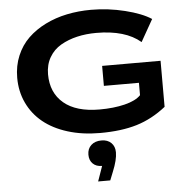

<svg xmlns="http://www.w3.org/2000/svg" viewBox="-64 -781 1080 1146"><g transform="rotate(-5 475.5 -208.0)"><path d="M911.1 -105Q828.1 -39.1 735.4 -11Q642.6 17.1 514.2 17.1Q408.2 17.1 321 -10Q233.9 -37.1 174.3 -85.7Q114.7 -134.3 82.3 -203.1Q49.8 -272 49.8 -354Q49.8 -425.8 75.2 -486.1Q100.6 -546.4 144.8 -589.1Q189 -631.8 249 -661.6Q309.1 -691.4 378.7 -705.8Q448.2 -720.2 523.9 -720.2Q626.5 -720.2 726.8 -695.3Q827.1 -670.4 882.8 -633.8L808.1 -502Q716.8 -580.1 543 -580.1Q481.4 -580.1 428 -567.6Q374.5 -555.2 330.3 -529.8Q286.1 -504.4 260.5 -460.4Q234.9 -416.5 234.9 -358.9Q234.9 -248.5 309.1 -185.8Q383.3 -123 523.9 -123Q608.4 -123 674.8 -139.4Q741.2 -155.8 771 -187V-261.2H561V-380.9H911.1ZM433.1 140.1Q433.1 104.5 456.1 83.3Q479 62 518.1 62Q554.7 62 576.4 83.3Q598.1 104.5 598.1 140.1Q598.1 185.1 569.8 253.9L549.8 304.2H477.1L508.8 213.9Q473.6 213.9 453.4 193.8Q433.1 173.8 433.1 140.1Z"/></g></svg>

Font: Messapia Bold
Style: Regular
Weight: 400
Designer: Luca Marsano
Foundry: Collletttivo
Version: Version 1.000;FEAKit 1.0